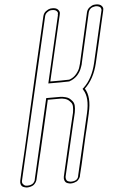

<svg xmlns="http://www.w3.org/2000/svg" viewBox="-64 -839 686 1079"><g transform="rotate(-5 279.0 -299.5)"><path d="M465 -754Q469 -772 482.5 -782Q496 -792 507 -794L519 -795Q541 -795 550.5 -784.5Q560 -774 558 -764L556 -753L542 -693L521 -601L520 -596L493 -480Q492 -475 490 -467Q469 -379 416 -329Q447 -280 426 -191V-190Q426 -189 419 -159.5Q412 -130 405.5 -101Q399 -72 398 -71L361 93L346 154Q346 155 346 156.5Q346 158 344.5 162Q343 166 340.5 170Q338 174 333.5 179Q329 184 323.5 187Q318 190 309 192.5Q300 195 290 195Q288 195 285 194.5Q282 194 275 192Q268 190 263.5 186Q259 182 256 173.5Q253 165 255 154L298 -32L311 -86L315 -105L326 -151Q328 -159 332 -176Q336 -193 338 -201Q341 -221 340.5 -235Q340 -249 332.5 -258Q325 -267 318 -272.5Q311 -278 300.5 -281Q290 -284 284.5 -284.5Q279 -285 274 -285H203L167 -128L141 -16L140 -11Q132 22 125 51L115 94L101 155Q101 156 100.5 157.5Q100 159 98.5 163Q97 167 94.5 171Q92 175 87.5 180Q83 185 77.5 188Q72 191 63 193.5Q54 196 44 196Q42 196 39 195.5Q36 195 29 193Q22 191 17 187Q12 183 9.5 174.5Q7 166 9 155L17 120Q18 115 20 107Q22 99 23 94L48 -11L77 -137L101 -243L127 -356L151 -461L182 -594L205 -693L219 -754Q223 -772 236.5 -782Q250 -792 261 -794L273 -795Q295 -795 304.5 -784.5Q314 -774 313 -764L311 -753L297 -693L274 -594L226 -386H284Q324 -387 333 -387Q358 -395 375 -416Q392 -437 396 -455L401 -472ZM475 -754 411 -472Q411 -471 410.5 -468Q410 -465 407 -457Q404 -449 401 -441Q398 -433 391.5 -423Q385 -413 377.5 -405Q370 -397 358.5 -389.5Q347 -382 334 -378L333 -377H331Q320 -377 282 -376H214L301 -753V-754Q300 -755 302 -762Q304 -769 296.5 -777Q289 -785 270 -785Q266 -785 260 -784Q254 -783 243 -775Q232 -767 229 -754L19 155Q16 168 23.5 176Q31 184 36.5 185Q42 186 46 186Q58 186 66.5 183Q75 180 79.5 176Q84 172 87 166.5Q90 161 90.5 159.5Q91 158 91 156V155L195 -295H276Q281 -295 287.5 -294Q294 -293 305.5 -290Q317 -287 325 -281Q333 -275 341.5 -264.5Q350 -254 351 -238.5Q352 -223 348 -201Q346 -192 342 -175.5Q338 -159 336 -151L265 154Q264 162 266 168.5Q268 175 271.5 178Q275 181 280.5 182.5Q286 184 288.5 184.5Q291 185 292 185Q332 185 336 155V154L416 -191Q436 -277 407 -322L403 -329L410 -335Q460 -382 480 -467L546 -753V-754Q547 -755 547 -756Q547 -757 547.5 -760.5Q548 -764 547.5 -766.5Q547 -769 545 -773Q543 -777 540 -779Q537 -781 531 -783Q525 -785 516 -785Q515 -785 512.5 -784.5Q510 -784 503.5 -782.5Q497 -781 492 -778Q487 -775 482 -768.5Q477 -762 475 -754Z"/></g></svg>

Font: Soda Fountain
Style: OutlineOblique
Weight: 400
Version: Version 1.0